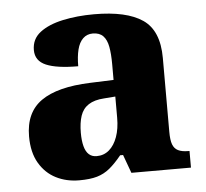

<svg xmlns="http://www.w3.org/2000/svg" viewBox="-45 -597 703 655"><g transform="rotate(-5 306.5 -270.0)"><path d="M201 10Q157 10 121.5 -8Q86 -26 64.5 -62.5Q43 -99 43 -154Q43 -236 98.5 -275Q154 -314 266 -318L347 -321V-375Q347 -410 342.5 -434.5Q338 -459 325.5 -472Q313 -485 290 -485Q270 -485 256.5 -472Q243 -459 237 -435Q231 -411 231 -378Q158 -378 121.5 -393.5Q85 -409 85 -446Q85 -484 114.5 -506.5Q144 -529 193 -539.5Q242 -550 300 -550Q411 -550 466 -512.5Q521 -475 521 -381V-128Q521 -100 526.5 -85Q532 -70 545 -63.5Q558 -57 580 -57H584V0H380L357 -63H347Q325 -36 305.5 -20Q286 -4 262 3Q238 10 201 10ZM267 -67Q292 -67 310 -82.5Q328 -98 338 -126Q348 -154 348 -191V-264L309 -261Q276 -259 256 -246Q236 -233 228 -209Q220 -185 220 -151Q220 -124 225 -105Q230 -86 240.5 -76.5Q251 -67 267 -67Z"/></g></svg>

Font: Noto Serif Tibetan ExtraBold
Style: Regular
Weight: 800
Version: Version 2.103